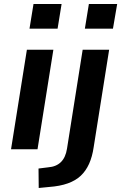

<svg xmlns="http://www.w3.org/2000/svg" viewBox="-20 -744 604 957"><path d="M127 -601 147 -724H287L267 -601ZM35 0 114 -496H246L167 0ZM403 -601 423 -724H564L543 -601ZM173 193 172 96 220 90Q260 87 283.5 64Q307 41 314 -3L392 -496H524L447 -11Q440 37 424 72.5Q408 108 382.5 132Q357 156 318 170Q279 184 224 188Z"/></svg>

Font: Nunito Sans 9pt
Style: Bold Italic
Weight: 700
Italic angle: -9°
Version: Version 3.101;gftools[0.9.27]